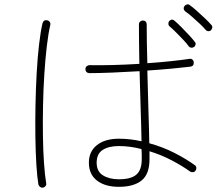

<svg xmlns="http://www.w3.org/2000/svg" viewBox="-20 -858 1040 890"><path d="M531 8Q467 8 429.5 -21Q392 -50 392 -104Q392 -156 429.5 -185.5Q467 -215 531 -215Q584 -215 636 -203Q635 -268 632 -354Q629 -440 627 -528Q562 -524 499.5 -521.5Q437 -519 393 -519Q376 -521 376 -538Q376 -546 382 -551Q388 -556 395 -556Q438 -555 500 -556.5Q562 -558 626 -562Q625 -611 624.5 -657.5Q624 -704 624 -745Q624 -753 629.5 -758Q635 -763 642 -763Q650 -763 655 -758Q660 -753 660 -745Q660 -661 663 -565Q721 -569 772.5 -574.5Q824 -580 857 -585Q865 -587 871 -582.5Q877 -578 878 -570Q880 -552 863 -549Q830 -545 777 -540Q724 -535 663 -531Q665 -438 668 -348.5Q671 -259 672 -194Q734 -177 788 -149.5Q842 -122 882 -93Q889 -89 890 -81.5Q891 -74 887 -68Q883 -61 875 -60Q867 -59 861 -63Q825 -89 776.5 -114.5Q728 -140 673 -157V-120Q673 -51 636.5 -21.5Q600 8 531 8ZM179 12Q172 13 166 8.5Q160 4 158 -3Q152 -38 148.5 -95.5Q145 -153 144 -224Q143 -295 144.5 -371Q146 -447 150 -519Q154 -591 161 -651.5Q168 -712 177 -750Q182 -767 199 -764Q207 -762 211 -755.5Q215 -749 213 -742Q204 -703 197 -644Q190 -585 185.5 -514.5Q181 -444 179.5 -370.5Q178 -297 179 -227.5Q180 -158 184 -101.5Q188 -45 194 -9Q196 -2 191.5 4Q187 10 179 12ZM531 -27Q587 -27 612 -48.5Q637 -70 637 -119Q637 -130 637 -142Q637 -154 636 -167Q583 -181 531 -181Q484 -181 456 -163Q428 -145 428 -104Q428 -63 457.5 -45Q487 -27 531 -27ZM958 -718Q953 -713 945.5 -713.5Q938 -714 933 -720Q924 -731 906.5 -747.5Q889 -764 870 -780.5Q851 -797 839 -805Q826 -816 835 -830Q840 -836 847 -837.5Q854 -839 860 -834Q873 -825 892.5 -807.5Q912 -790 931 -772Q950 -754 960 -742Q965 -737 964 -730Q963 -723 958 -718ZM879 -640Q873 -636 866 -637Q859 -638 855 -643Q847 -655 830 -673Q813 -691 795.5 -708.5Q778 -726 767 -735Q761 -740 760.5 -747Q760 -754 764 -760Q777 -773 789 -762Q801 -752 819.5 -733.5Q838 -715 856 -695.5Q874 -676 883 -664Q888 -659 886.5 -651.5Q885 -644 879 -640Z"/></svg>

Font: Zen Maru Gothic Light
Style: Regular
Weight: 300
Designer: Yoshimichi Ohira
Foundry: Positype
Version: Version 1.001